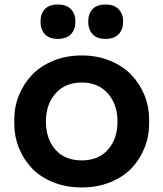

<svg xmlns="http://www.w3.org/2000/svg" viewBox="-20 -806 719 845"><path d="M234.9 -634.8Q196.3 -634.8 177.2 -655.8Q158.2 -676.8 158.2 -710.9Q158.2 -745.1 177 -765.6Q195.8 -786.1 234.9 -786.1Q272.9 -786.1 292.5 -765.4Q312 -744.6 312 -710.9Q312 -676.8 292.5 -655.8Q272.9 -634.8 234.9 -634.8ZM444.8 -634.8Q406.2 -634.8 387.2 -655.8Q368.2 -676.8 368.2 -710.9Q368.2 -745.1 387 -765.6Q405.8 -786.1 444.8 -786.1Q482.9 -786.1 502.4 -765.4Q522 -744.6 522 -710.9Q522 -676.8 502.4 -655.8Q482.9 -634.8 444.8 -634.8ZM339.8 19Q270.5 19 213.4 -4.2Q156.2 -27.3 119.6 -66.4Q83 -105.5 63 -155.3Q43 -205.1 43 -259.8V-280.8Q43 -336.9 63.7 -387.7Q84.5 -438.5 121.8 -477.3Q159.2 -516.1 215.8 -539.1Q272.5 -562 339.8 -562Q406.7 -562 463.4 -539.1Q520 -516.1 557.4 -477.3Q594.7 -438.5 615.5 -387.7Q636.2 -336.9 636.2 -280.8V-259.8Q636.2 -205.1 616.2 -155.3Q596.2 -105.5 559.6 -66.4Q522.9 -27.3 465.8 -4.2Q408.7 19 339.8 19ZM339.8 -100.1Q413.6 -100.1 455.3 -147.7Q497.1 -195.3 497.1 -271Q497.1 -346.7 454.6 -394.8Q412.1 -442.9 339.8 -442.9Q267.1 -442.9 224.6 -395Q182.1 -347.2 182.1 -271Q182.1 -195.3 223.6 -147.7Q265.1 -100.1 339.8 -100.1Z"/></svg>

Font: Sora SemiBold
Style: Regular
Weight: 600
Designer: Jonathan Barnbrook, Julián Moncada
Foundry: Barnbrook Fonts
Version: Version 2.000